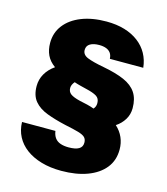

<svg xmlns="http://www.w3.org/2000/svg" viewBox="-112 -826 802 922"><g transform="rotate(15 289.5 -364.5)"><path d="M278 10Q223 10 178.5 -3Q134 -16 102.5 -39.5Q71 -63 54 -95.5Q37 -128 36 -168H202Q205 -147 215 -133.5Q225 -120 242.5 -114Q260 -108 283 -108Q317 -108 334 -118Q351 -128 351 -149Q351 -166 341.5 -175.5Q332 -185 308 -192Q284 -199 240 -208Q187 -220 146 -235.5Q105 -251 82 -278.5Q59 -306 59 -353Q59 -386 75 -414Q91 -442 121 -463Q93 -483 80.5 -509.5Q68 -536 68 -570Q68 -621 97.5 -659Q127 -697 180 -718Q233 -739 304 -739Q354 -739 394 -727Q434 -715 463.5 -692.5Q493 -670 510 -639Q527 -608 531 -570H365Q364 -588 356 -599Q348 -610 333.5 -615.5Q319 -621 299 -621Q271 -621 254 -611Q237 -601 237 -580Q237 -556 264.5 -545Q292 -534 346 -524Q410 -512 451 -494Q492 -476 512 -446Q532 -416 532 -369Q532 -338 516.5 -312.5Q501 -287 475 -270Q499 -248 511 -220.5Q523 -193 523 -161Q523 -107 492.5 -69Q462 -31 407 -10.5Q352 10 278 10ZM351 -319Q357 -326 359.5 -333Q362 -340 362 -349Q362 -372 345 -382.5Q328 -393 293 -401Q277 -405 261 -409Q245 -413 231 -418Q224 -410 220.5 -402Q217 -394 217 -386Q217 -367 231 -356.5Q245 -346 278 -338Q298 -334 316.5 -329.5Q335 -325 351 -319Z"/></g></svg>

Font: Mona Sans ExtraLight ExtraBold
Style: Regular
Weight: 800
Version: Version 2.000